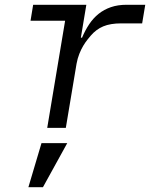

<svg xmlns="http://www.w3.org/2000/svg" viewBox="-20 -536 640 805"><path d="M178 0 253 -449H108L119 -516H342L319 -378H324Q337 -409 354 -434.5Q371 -460 393.5 -478Q416 -496 445 -506Q474 -516 511 -516H589L576 -438H488Q443 -438 413 -425.5Q383 -413 360 -386Q355 -380 346.5 -369.5Q338 -359 329 -344Q320 -329 312.5 -310Q305 -291 301 -269L256 0ZM154 64H262L160 249H99Z"/></svg>

Font: IBM Plex Mono
Style: Italic
Weight: 400
Italic angle: -9°
Monospace: yes
Designer: Mike Abbink, Paul van der Laan, Pieter van Rosmalen
Foundry: Bold Monday
Version: Version 2.3